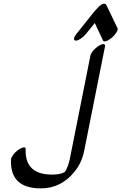

<svg xmlns="http://www.w3.org/2000/svg" viewBox="-20 -1001 669 1059"><path d="M559.2 -745 445.1 -173Q432.1 -104 391.8 -55Q316.6 39 202.7 38Q33.8 37 40.7 -122Q41.5 -132 53.4 -148Q65.3 -164 79.2 -173.5Q93 -183 102.3 -186Q121.9 -193 121.6 -178Q116.4 -39 265.3 -38Q316.3 -38 337.6 -53Q344.2 -60 352.7 -82Q361.1 -104 364.8 -123L478.8 -695Q480.7 -706 494.6 -722Q508.5 -738 521.8 -746.5Q535 -755 543.7 -757Q552.4 -759 556.6 -756Q560.9 -753 559.2 -745ZM388.8 -782Q384.8 -793 401.6 -814L500.5 -938L524.7 -964Q556.3 -993 567.4 -972L628.3 -845Q631.7 -838 622.4 -822.5Q613 -807 596.8 -793Q580.6 -779 566.2 -774.5Q551.8 -770 548.4 -777L502.9 -874L455.8 -816Q443.4 -800 426.4 -788.5Q409.4 -777 400.4 -777Q391.4 -777 388.8 -782Z"/></svg>

Font: Kavivanar
Style: Regular
Weight: 400
Designer: Tharique Azeez
Foundry: Tharique Azeez
Version: Version 1.88